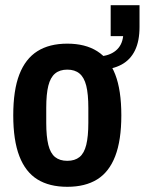

<svg xmlns="http://www.w3.org/2000/svg" viewBox="-20 -707 557 739"><path d="M239 12Q170 12 124 -16.5Q78 -45 54.5 -106Q31 -167 31 -263Q31 -360 54.5 -420.5Q78 -481 124 -510Q170 -539 239 -539Q308 -539 354 -510Q400 -481 423.5 -420.5Q447 -360 447 -263Q447 -167 423.5 -106Q400 -45 354 -16.5Q308 12 239 12ZM239 -88Q268 -88 286 -102.5Q304 -117 312 -149.5Q320 -182 320 -234V-292Q320 -345 312 -377Q304 -409 286 -424Q268 -439 239 -439Q210 -439 192 -424Q174 -409 166 -377Q158 -345 158 -292V-234Q158 -182 166 -149.5Q174 -117 192 -102.5Q210 -88 239 -88ZM362 -437V-490Q401 -492 425.5 -512Q450 -532 454 -568H406V-687H517V-603Q517 -549 499.5 -513Q482 -477 448 -458.5Q414 -440 362 -437Z"/></svg>

Font: Archivo Condensed
Style: Bold
Weight: 700
Width: 3
Designer: Hector Gatti
Foundry: Omnibus-Type
Version: Version 2.001